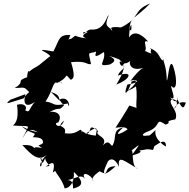

<svg xmlns="http://www.w3.org/2000/svg" viewBox="-20 -979 1082 1097"><path d="M325 -413C384 -432 380 -340 367 -388C273 -367 300 -391 240 -399C294 -477 272 -528 335 -505C337 -493 295 -539 303 -504C386 -540 340 -570 384 -523C402 -530 410 -543 386 -624C481 -633 474 -607 500 -613C487 -683 478 -672 520 -681C549 -699 487 -623 574 -682C586 -625 525 -596 606 -610C633 -623 651 -639 603 -659C656 -646 687 -625 655 -645C726 -584 667 -591 654 -547C740 -579 732 -529 645 -496C682 -558 707 -614 668 -628C655 -628 675 -587 684 -610C706 -633 678 -591 760 -658C701 -649 709 -565 793 -590C807 -591 787 -599 724 -515C744 -532 807 -512 708 -496C680 -421 711 -443 732 -513C773 -532 760 -496 705 -457C764 -487 714 -460 757 -485C772 -392 734 -349 796 -328C789 -337 756 -324 818 -314C784 -365 776 -355 719 -376C719 -376 693 -330 640 -249C735 -263 693 -221 722 -248C651 -200 631 -204 683 -250C620 -238 647 -193 626 -154C615 -124 610 -197 567 -147C603 -201 515 -202 541 -230C472 -285 515 -214 466 -213C546 -267 535 -245 527 -204C452 -211 447 -244 449 -220C439 -266 434 -204 350 -218C366 -267 292 -244 346 -290C324 -229 277 -278 313 -279C346 -335 280 -348 260 -337C330 -377 310 -337 346 -378C297 -419 341 -430 271 -454L320 -404ZM120 -413C116 -345 190 -399 207 -423C138 -369 158 -327 124 -349C140 -370 114 -393 77 -380C92 -283 58 -267 54 -262C163 -253 151 -277 110 -192C123 -205 133 -262 196 -224C141 -233 120 -251 104 -258C161 -204 198 -231 167 -195C217 -194 233 -185 223 -146C262 -200 215 -143 198 -150C227 -123 239 -134 184 -138C164 -123 187 -155 108 -150C162 -90 204 -52 249 -97C166 -14 244 -3 208 -82C229 -77 210 -13 238 -75C245 -33 288 -34 241 -27C268 -46 302 -73 282 7C336 -31 317 -39 296 -23C275 -7 334 34 349 97C376 97 407 65 402 3C463 62 453 85 398 98C394 102 411 35 346 53C403 50 445 7 467 46C434 -9 506 18 513 56C485 27 597 -26 548 -1C617 36 558 -29 641 -29C549 53 571 -5 597 -57C607 -72 636 -81 660 -25C650 -102 693 -55 768 -15C727 -23 745 -125 731 -119C781 -155 791 -172 730 -88C730 -91 795 -104 781 -117C749 -119 855 -127 800 -126C870 -129 848 -108 862 -144C893 -165 929 -189 928 -143C935 -135 855 -181 869 -236C793 -167 820 -192 862 -211C756 -188 805 -222 823 -227C906 -256 862 -311 926 -267C970 -280 907 -284 982 -297C1003 -345 941 -382 958 -409C991 -421 1005 -378 971 -355C975 -350 988 -406 1042 -393C1026 -343 1017 -369 991 -415C993 -444 1003 -363 951 -424C1000 -387 944 -502 961 -486C986 -456 998 -516 969 -602C946 -655 940 -513 933 -520C930 -648 878 -687 917 -633C888 -633 899 -683 835 -704C864 -712 802 -649 898 -682C812 -654 825 -707 793 -677C841 -692 781 -757 827 -741C780 -795 740 -802 717 -764C723 -871 735 -814 728 -852C735 -811 729 -792 720 -816C727 -887 748 -867 838 -959C736 -920 786 -877 667 -820C637 -830 693 -812 690 -821C609 -829 602 -824 624 -791C605 -821 614 -831 622 -800C603 -835 570 -818 601 -891C590 -893 580 -805 503 -810C478 -815 454 -770 455 -794C532 -807 411 -780 474 -760C385 -769 431 -790 385 -756C373 -765 362 -725 382 -779C314 -783 320 -751 285 -685C158 -707 252 -684 267 -658C278 -661 295 -683 219 -620C187 -591 176 -596 148 -570C135 -592 128 -484 144 -541C60 -513 132 -518 64 -476C130 -479 114 -483 147 -453C125 -436 94 -388 115 -417C36 -394 -3 -374 39 -409L125 -441Z"/></svg>

Font: Hussar Lance
Style: ExBdObl
Weight: 700
Foundry: Cannot Into Space Fonts, PlusOne Fonts
Version: Version 2.270